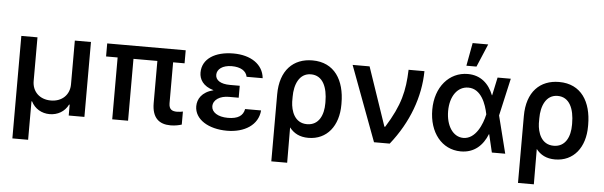

<svg xmlns="http://www.w3.org/2000/svg" viewBox="-56 -985 4380 1393"><g transform="rotate(5 2133.5 -288.0)"><path d="M68.5 201H183.2V-79.2H187.5C213.4 -27 264.6 2.1 322.1 2.1C380 2.1 431.5 -27 457 -79.2H461.3V0H575.6V-545.5H458.1V-227.6C458.5 -150.9 403.8 -97.3 322.1 -97.3C240.8 -97.3 186.1 -150.2 186.1 -227.6V-545.5H68.5Z M1265.6 -545.5H693.9V-450.6H778.1V0H893.5V-450.6H1067.5V-143.8C1067.5 -34.4 1121.8 6.7 1202.8 6.7C1237.6 6.7 1264.6 0 1284.1 -6V-100.9C1274.5 -98.7 1257.8 -95.9 1241.5 -95.9C1208.1 -95.9 1182.5 -105.5 1182.2 -152.7V-450.6H1265.6Z M1377.1 -148.1C1377.5 -52.2 1479.4 9.9 1614.3 9.9C1741.8 9.9 1840.2 -51.8 1848.4 -158.4H1732.2C1722.7 -108.7 1686.1 -83.8 1612.6 -83.8C1538.7 -83.8 1493.6 -115.4 1493.3 -157.7C1493.6 -205.6 1542.3 -236.2 1607.2 -236.2H1678.6V-323.2H1607.2C1538.4 -323.2 1501.8 -348.7 1501.8 -387.8C1501.8 -428.6 1541.9 -459.9 1609.4 -459.9C1672.9 -459.9 1714.5 -435 1722.3 -392.4H1839.5C1829.9 -492.9 1739.7 -552.6 1613.3 -552.6C1480.1 -552.6 1386.7 -494.7 1386.7 -393.8C1386.7 -346.6 1413.4 -296.2 1492.2 -274.5C1406.6 -252.5 1377.5 -199.9 1377.1 -148.1Z M1954.5 -284.1V203.1H2070L2068.9 -54.3C2100.5 -13.5 2143.8 9.9 2206.7 9.9C2342.3 9.9 2425.4 -96.6 2425.1 -250.7V-260.7C2425.1 -428.6 2349.4 -552.6 2188.6 -552.6C2050.4 -552.6 1954.5 -461.3 1954.5 -284.1ZM2067.8 -277.7C2067.5 -365.4 2101.2 -451 2186.4 -451C2273.4 -451 2308.2 -366.5 2308.2 -260.7V-250.7C2308.6 -166.5 2275.6 -88.1 2188.6 -88.1C2097.7 -88.1 2070.3 -174.7 2067.8 -240.8Z M2684.7 0H2799C2932.5 -167.6 3002.1 -358.3 3004.3 -545.5H2888.8C2883.5 -391.7 2860.1 -286.2 2755.7 -119H2750L2604.8 -545.5H2481.2Z M3316.1 11.4C3415.5 12.1 3477.3 -48.3 3510.3 -131H3512.1L3543 0H3640.3L3571.7 -272.7L3633.2 -545.5H3536.9L3508.9 -414.1H3507.1C3474.4 -496.8 3413.7 -552.6 3320 -552.6C3185 -552.6 3085.2 -437.9 3085.2 -272.7C3085.2 -106.5 3178.6 10.3 3316.1 11.4ZM3200.6 -272.7C3200.6 -379.3 3252.8 -454.5 3332.4 -454.5C3426.8 -454.5 3464.1 -344.5 3478.3 -274.1L3478.7 -272.7L3478.3 -271.3C3463.4 -201.3 3417.6 -87.7 3327.1 -87.7C3251.4 -87.7 3200.6 -166.5 3200.6 -272.7ZM3304 -611.5H3377.5L3448.2 -779.1H3334.9Z M3751.1 -284.1V203.1H3866.5L3865.4 -54.3C3897 -13.5 3940.3 9.9 4003.2 9.9C4138.8 9.9 4221.9 -96.6 4221.6 -250.7V-260.7C4221.6 -428.6 4146 -552.6 3985.1 -552.6C3846.9 -552.6 3751.1 -461.3 3751.1 -284.1ZM3864.3 -277.7C3864 -365.4 3897.7 -451 3983 -451C4070 -451 4104.8 -366.5 4104.8 -260.7V-250.7C4105.1 -166.5 4072.1 -88.1 3985.1 -88.1C3894.2 -88.1 3866.8 -174.7 3864.3 -240.8Z"/></g></svg>

Font: Magic Ui Pro Semi Bold
Style: Regular
Weight: 600
Designer: Stefan Endress, Andreas Faust
Version: Version 1.000;FEAKit 1.0